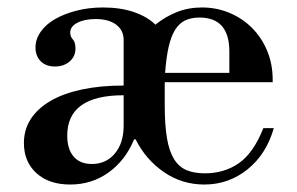

<svg xmlns="http://www.w3.org/2000/svg" viewBox="-20 -482 795 514"><path d="M168 12Q111 12 77.5 -18.5Q44 -49 44 -99Q44 -135 62.5 -163.5Q81 -192 115.5 -212Q150 -232 199.5 -242.5Q249 -253 311 -253V-375Q311 -401 291 -416Q271 -431 236 -431Q206 -431 187 -421Q168 -411 168 -395Q168 -384 175 -376.5Q182 -369 182 -352Q182 -331 166.5 -317.5Q151 -304 127 -304Q103 -304 89 -318Q75 -332 75 -355Q75 -377 89 -397Q103 -417 127.5 -431Q152 -445 185 -453.5Q218 -462 256 -462Q303 -462 339 -449.5Q375 -437 396 -416Q422 -437 453 -449.5Q484 -462 521 -462Q560 -462 594.5 -447.5Q629 -433 654.5 -407.5Q680 -382 695 -346.5Q710 -311 710 -268V-262H421V-201Q421 -147 427 -112Q433 -77 446 -56Q459 -35 479.5 -26.5Q500 -18 528 -18Q581 -18 620 -45.5Q659 -73 685 -139H713Q693 -69 642.5 -28.5Q592 12 527 12Q467 12 418.5 -21.5Q370 -55 343 -109H339Q316 -53 271 -20.5Q226 12 168 12ZM226 -43Q264 -43 287.5 -71Q311 -99 311 -146V-227Q160 -227 160 -119Q160 -83 177 -63Q194 -43 226 -43ZM594 -344Q594 -435 514 -435Q492 -435 476 -427.5Q460 -420 449 -402.5Q438 -385 431.5 -356.5Q425 -328 422 -287H594Z"/></svg>

Font: Libre Bodoni
Style: Regular
Weight: 400
Designer: Pablo Impallari, Rodrigo Fuenzalida
Foundry: Pablo Impallari, Rodrigo Fuenzalida
Version: Version 1.001; ttfautohint (v1.5.65-e2d9)